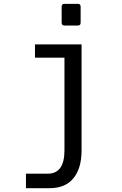

<svg xmlns="http://www.w3.org/2000/svg" viewBox="-20 -780 642 1008"><path d="M403.3 -660.6V-745.1Q403.3 -759.8 388.7 -759.8H318.4Q303.7 -759.8 303.7 -745.1V-660.6Q303.7 -646 318.4 -646H388.7Q403.3 -646 403.3 -660.6ZM240.2 208Q322.3 208 364.7 156.7Q408.2 104.5 408.2 9.8V-546.9H163.6V-477.1H318.4V9.8Q318.4 131.8 230.5 131.8H116.2V208Z"/></svg>

Font: Hack Dev
Style: Regular
Weight: 400
Designer: Christopher Simpkins
Foundry: Christopher Simpkins
Version: Version 2.0315